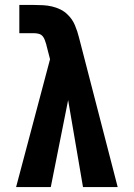

<svg xmlns="http://www.w3.org/2000/svg" viewBox="-20 -755 540 775"><path d="M45 0 182 -516 167 -574V-575Q164 -584 161 -593Q158 -602 152 -609Q146 -616 136.5 -618.5Q127 -621 118 -621H58V-735H118Q136 -735 154 -734Q172 -733 189.5 -729Q207 -725 223.5 -717Q240 -709 253 -696Q272 -678 282.5 -653Q293 -628 299 -603L455 0H315L255 -351L185 0Z"/></svg>

Font: Iosevka SS18 Heavy
Style: Regular
Weight: 900
Monospace: yes
Designer: Belleve Invis
Foundry: Belleve Invis
Version: Version 25.1.1; ttfautohint (v1.8.4)